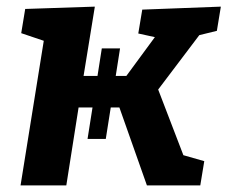

<svg xmlns="http://www.w3.org/2000/svg" viewBox="-20 -559 686 579"><path d="M42 0 112 -436 44 -459 56 -532 266 -539 232 -330H274L287 -413H342L329 -330H361L447 -447L397 -458L409 -530L646 -539L634 -466L581 -453L457 -289L533 -91L596 -73L584 0H423L340 -235H314L299 -140H244L259 -235H217L180 0Z"/></svg>

Font: Bitter
Style: Bold Italic
Weight: 700
Italic angle: -9°
Designer: Sol Matas, and Bitter project Authors
Foundry: Sol Matas
Version: Version 2.001